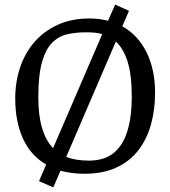

<svg xmlns="http://www.w3.org/2000/svg" viewBox="-20 -740 736 832"><path d="M211 72 149 45 180 -27Q113 -66 79.5 -139.5Q46 -213 46 -313Q46 -385 67 -447.5Q88 -510 129 -557.5Q170 -605 230 -632.5Q290 -660 367 -660Q389 -660 409 -657.5Q429 -655 448 -650L479 -720L539 -693L510 -626Q578 -588 615 -513.5Q652 -439 652 -338Q652 -265 634.5 -201.5Q617 -138 580 -89.5Q543 -41 484.5 -14Q426 13 345 13Q317 13 291 9.5Q265 6 242 0ZM210 -98 423 -592Q407 -597 389.5 -598.5Q372 -600 353 -600Q311 -600 273.5 -592Q236 -584 207.5 -556.5Q179 -529 162.5 -472.5Q146 -416 146 -319Q146 -239 162.5 -184.5Q179 -130 210 -98ZM365 -44Q432 -44 472.5 -77Q513 -110 532 -172Q551 -234 551 -319Q551 -417 532.5 -474Q514 -531 482 -560L267 -60Q308 -44 365 -44Z"/></svg>

Font: Faustina Light
Style: Regular
Weight: 400
Version: Version 1.200